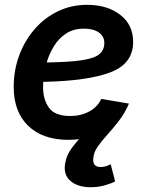

<svg xmlns="http://www.w3.org/2000/svg" viewBox="-20 -576 624 807"><path d="M266.6 11.7Q159.7 11.7 98.6 -47.1Q37.6 -106 37.6 -210.4Q37.6 -280.3 60.5 -342.5Q83.5 -404.8 125 -452.9Q166.5 -501 222.9 -528.3Q279.3 -555.7 346.2 -555.7Q430.7 -555.7 485.1 -513.9Q539.6 -472.2 539.6 -399.9Q539.6 -308.6 444.6 -272.2Q349.6 -235.8 161.6 -231.9Q161.1 -219.7 161.1 -208.5Q161.1 -157.7 186 -123Q210.9 -88.4 275.4 -88.4Q319.8 -88.4 355 -107.4Q390.1 -126.5 405.8 -160.2L522 -140.6Q494.1 -71.8 426 -30Q357.9 11.7 266.6 11.7ZM176.3 -313.5Q272.5 -314.9 325 -323Q377.4 -331.1 397.9 -348.6Q418.5 -366.2 418.5 -395.5Q418.5 -423.3 395.5 -439.5Q372.6 -455.6 333 -455.6Q289.1 -455.6 257.8 -435.1Q226.6 -414.6 206.8 -382.1Q187 -349.6 176.3 -313.5ZM361.3 210.9Q307.1 210.9 276.4 184.8Q245.6 158.7 253.9 110.4Q259.3 75.7 283 44.4Q306.6 13.2 340.8 -21.5L522 -140.6Q503.9 -99.1 479.2 -67.4Q454.6 -35.6 430.9 -9.5Q407.2 16.6 390.6 40.3Q374 64 372.1 89.4Q368.2 126 403.3 126Q415 126 425.5 122.6Q436 119.1 445.3 114.3L463.9 186.5Q445.3 196.3 418.2 203.6Q391.1 210.9 361.3 210.9Z"/></svg>

Font: Inter Semi Bold
Style: Italic
Weight: 600
Italic angle: -9.39999°
Designer: Rasmus Andersson
Foundry: rsms
Version: Version 4.000;git-3c8e0fc